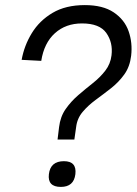

<svg xmlns="http://www.w3.org/2000/svg" viewBox="-20 -724 537 754"><path d="M142 -485 65 -489Q75 -545 105 -594Q135 -643 186.5 -673.5Q238 -704 313 -704Q384 -704 426.5 -675.5Q469 -647 485 -601.5Q501 -556 495 -505Q490 -462 468 -431.5Q446 -401 416 -377.5Q386 -354 356 -332Q326 -310 304.5 -284.5Q283 -259 279 -225L272 -176H206L212 -225Q217 -266 238 -296Q259 -326 287.5 -350.5Q316 -375 344.5 -397.5Q373 -420 393.5 -446.5Q414 -473 418 -507Q424 -557 397.5 -594.5Q371 -632 302 -632Q238 -632 195.5 -593.5Q153 -555 142 -485ZM172 -40Q178 -91 231 -91Q282 -91 276 -40Q270 10 219 10Q166 10 172 -40Z"/></svg>

Font: Haskoy
Style: Italic
Weight: 400
Designer: Ertekin Erdin
Foundry: Ertekin Erdin
Version: Version 2.000; ttfautohint (v1.8.4.7-5d5b)